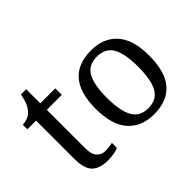

<svg xmlns="http://www.w3.org/2000/svg" viewBox="-129 -918 1187 1187"><g transform="rotate(-45 464.5 -324.5)"><path d="M240 10Q164 10 129.5 -24.5Q95 -59 95 -145V-479H19V-519Q37 -519 59 -526.5Q81 -534 97 -551Q114 -569 125 -595Q136 -621 143 -659H189V-536H320V-479H189V-142Q189 -91 210 -67Q231 -43 265 -43Q283 -43 298 -45Q313 -47 329 -50V-6Q316 0 290 5Q264 10 240 10Z M639 10Q531 10 469 -59Q407 -128 407 -269Q407 -409 466.5 -477.5Q526 -546 642 -546Q750 -546 812 -477.5Q874 -409 874 -269Q874 -128 814.5 -59Q755 10 639 10ZM641 -42Q691 -42 721 -67.5Q751 -93 764 -144Q777 -195 777 -269Q777 -381 746 -437Q715 -493 640 -493Q565 -493 534.5 -437Q504 -381 504 -269Q504 -157 535 -99.5Q566 -42 641 -42Z"/></g></svg>

Font: Noto Serif Bengali
Style: Regular
Weight: 400
Designer: Juan Bruce, Universal Thirst, Indian Type Foundry and the Monotype Design Team.
Foundry: Monotype Imaging Inc.
Version: Version 2.003